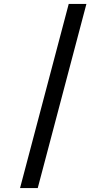

<svg xmlns="http://www.w3.org/2000/svg" viewBox="-20 -820 538 982"><path d="M82.5 142 331.5 -800H422L173 142Z"/></svg>

Font: Trispace SemiExpanded
Style: Regular
Weight: 400
Width: 6
Designer: Tyler Finck
Foundry: Etcetera Type Company
Version: Version 1.210; ttfautohint (v1.8.3)